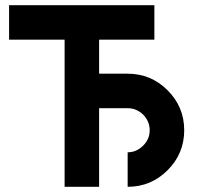

<svg xmlns="http://www.w3.org/2000/svg" viewBox="-20 -720 758 740"><path d="M15 -700V-567H229V0H362V-303H472Q506 -303 532 -278Q557 -252 557 -218Q557 -184 532 -159Q506 -133 472 -133V0Q562 0 626 -64Q690 -128 690 -218Q690 -308 626 -372Q562 -436 472 -436H362V-567H575V-700Z"/></svg>

Font: Unageo
Style: Bold
Weight: 700
Designer: Richard Sepsi
Foundry: Richard Sepsi
Version: Version 2.000